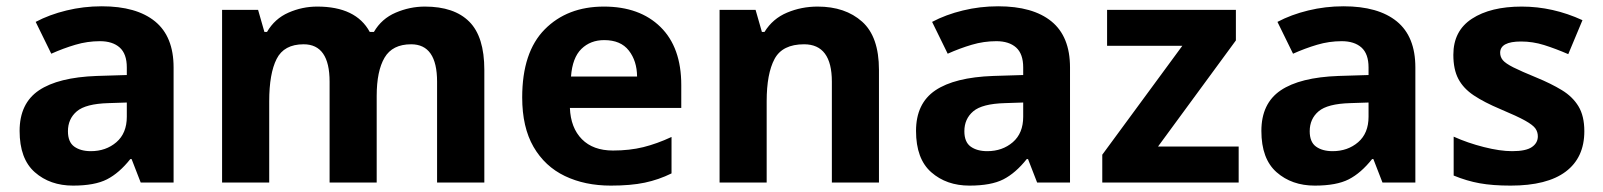

<svg xmlns="http://www.w3.org/2000/svg" viewBox="-20 -577 5067 607"><path d="M301.8 -557.1Q411.6 -557.1 470.2 -509.3Q528.8 -461.4 528.8 -363.8V0H424.8L396 -74.2H392.1Q356.9 -29.8 318.1 -10Q279.3 9.8 210.9 9.8Q138.2 9.8 90.1 -32.5Q42 -74.7 42 -163.1Q42 -250 103 -291.3Q164.1 -332.5 286.1 -336.9L380.9 -339.8V-363.8Q380.9 -406.7 358.4 -426.8Q335.9 -446.8 295.9 -446.8Q256.3 -446.8 218.3 -435.5Q180.2 -424.3 142.1 -407.2L92.8 -507.8Q136.2 -530.8 190.2 -543.9Q244.1 -557.1 301.8 -557.1ZM380.9 -252.9 323.2 -251Q251 -249 222.9 -225.1Q194.8 -201.2 194.8 -162.1Q194.8 -127.9 214.8 -113.5Q234.9 -99.1 267.1 -99.1Q314.9 -99.1 347.9 -127.4Q380.9 -155.8 380.9 -208Z M1323.2 -556.2Q1416 -556.2 1463.6 -508.5Q1511.2 -460.9 1511.2 -356V0H1361.8V-318.8Q1361.8 -437 1279.8 -437Q1220.7 -437 1195.8 -394.8Q1170.9 -352.5 1170.9 -273.9V0H1022V-318.8Q1022 -437 939.9 -437Q877.9 -437 854.5 -390.6Q831.1 -344.2 831.1 -256.8V0H682.1V-545.9H795.9L815.9 -476.1H824.2Q848.6 -518.1 892.1 -537.1Q935.5 -556.2 982.9 -556.2Q1105.5 -556.2 1148.9 -476.1H1162.1Q1186.5 -518.1 1231.2 -537.1Q1275.9 -556.2 1323.2 -556.2Z M1889.2 -556.2Q2002.4 -556.2 2068.1 -491.7Q2133.8 -427.2 2133.8 -308.1V-235.8H1781.7Q1784.2 -172.9 1819.6 -137Q1855 -101.1 1918 -101.1Q1970.2 -101.1 2013.7 -111.8Q2057.1 -122.6 2103 -144V-28.8Q2062.5 -8.8 2018.3 0.5Q1974.1 9.8 1911.1 9.8Q1829.1 9.8 1765.9 -20.5Q1702.6 -50.8 1666.7 -112.8Q1630.9 -174.8 1630.9 -269Q1630.9 -412.1 1702.1 -484.1Q1773.4 -556.2 1889.2 -556.2ZM1890.1 -450.2Q1846.7 -450.2 1818.1 -422.4Q1789.6 -394.5 1785.2 -335H1994.1Q1993.7 -384.3 1968 -417.2Q1942.4 -450.2 1890.1 -450.2Z M2564.9 -556.2Q2652.3 -556.2 2705.6 -508.5Q2758.8 -460.9 2758.8 -356V0H2609.9V-318.8Q2609.9 -437 2522 -437Q2453.6 -437 2428.7 -390.6Q2403.8 -344.2 2403.8 -256.8V0H2254.9V-545.9H2368.7L2388.7 -476.1H2397Q2422.9 -518.1 2468.3 -537.1Q2513.7 -556.2 2564.9 -556.2Z M3135.7 -557.1Q3245.6 -557.1 3304.2 -509.3Q3362.8 -461.4 3362.8 -363.8V0H3258.8L3230 -74.2H3226.1Q3190.9 -29.8 3152.1 -10Q3113.3 9.8 3044.9 9.8Q2972.2 9.8 2924.1 -32.5Q2876 -74.7 2876 -163.1Q2876 -250 2937 -291.3Q2998 -332.5 3120.1 -336.9L3214.8 -339.8V-363.8Q3214.8 -406.7 3192.4 -426.8Q3169.9 -446.8 3129.9 -446.8Q3090.3 -446.8 3052.2 -435.5Q3014.2 -424.3 2976.1 -407.2L2926.8 -507.8Q2970.2 -530.8 3024.2 -543.9Q3078.1 -557.1 3135.7 -557.1ZM3214.8 -252.9 3157.2 -251Q3085 -249 3056.9 -225.1Q3028.8 -201.2 3028.8 -162.1Q3028.8 -127.9 3048.8 -113.5Q3068.8 -99.1 3101.1 -99.1Q3148.9 -99.1 3181.9 -127.4Q3214.8 -155.8 3214.8 -208Z M3896 0H3464.8V-87.9L3717.8 -432.1H3480V-545.9H3887.2V-449.2L3641.1 -113.8H3896Z M4227.5 -557.1Q4337.4 -557.1 4396 -509.3Q4454.6 -461.4 4454.6 -363.8V0H4350.6L4321.8 -74.2H4317.9Q4282.7 -29.8 4243.9 -10Q4205.1 9.8 4136.7 9.8Q4064 9.8 4015.9 -32.5Q3967.8 -74.7 3967.8 -163.1Q3967.8 -250 4028.8 -291.3Q4089.8 -332.5 4211.9 -336.9L4306.6 -339.8V-363.8Q4306.6 -406.7 4284.2 -426.8Q4261.7 -446.8 4221.7 -446.8Q4182.1 -446.8 4144 -435.5Q4106 -424.3 4067.9 -407.2L4018.6 -507.8Q4062 -530.8 4116 -543.9Q4169.9 -557.1 4227.5 -557.1ZM4306.6 -252.9 4249 -251Q4176.8 -249 4148.7 -225.1Q4120.6 -201.2 4120.6 -162.1Q4120.6 -127.9 4140.6 -113.5Q4160.6 -99.1 4192.9 -99.1Q4240.7 -99.1 4273.7 -127.4Q4306.6 -155.8 4306.6 -208Z M4988.8 -162.1Q4988.8 -78.6 4929.9 -34.4Q4871.1 9.8 4755.9 9.8Q4698.7 9.8 4658 2.4Q4617.2 -4.9 4575.7 -22V-145Q4620.1 -125 4671.1 -112.1Q4722.2 -99.1 4760.7 -99.1Q4804.2 -99.1 4823 -112.1Q4841.8 -125 4841.8 -146Q4841.8 -159.7 4834.2 -170.7Q4826.7 -181.6 4801.8 -195.6Q4776.9 -209.5 4723.6 -231.9Q4672.4 -253.4 4639.4 -275.4Q4606.4 -297.4 4590.6 -327.4Q4574.7 -357.4 4574.7 -403.8Q4574.7 -479.5 4633.5 -517.8Q4692.4 -556.2 4791 -556.2Q4889.2 -556.2 4982.9 -513.2L4938 -405.8Q4897.5 -423.3 4861.6 -434.6Q4825.7 -445.8 4788.6 -445.8Q4722.7 -445.8 4722.7 -410.2Q4722.7 -397 4731.2 -386.7Q4739.7 -376.5 4764.4 -364Q4789.1 -351.6 4836.9 -332Q4883.3 -313 4917.5 -292.2Q4951.7 -271.5 4970.2 -241Q4988.8 -210.4 4988.8 -162.1Z"/></svg>

Font: Open Sans
Style: Bold
Weight: 700
Designer: Monotype Design Team
Foundry: Monotype Imaging Inc.
Version: Version 3.000; ttfautohint (v1.8.4)